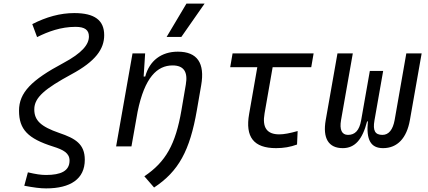

<svg xmlns="http://www.w3.org/2000/svg" viewBox="-20 -815 2384 1069"><path d="M236.8 233.9C372.6 233.9 452.1 181.2 452.1 74.7C452.1 -13.2 399.4 -44.4 310.1 -74.7C207 -110.4 170.9 -144.5 170.9 -206.1C170.9 -272.5 230.5 -321.3 377.9 -401.4C512.2 -473.6 560.1 -542 560.1 -619.1C560.1 -702.6 506.3 -742.2 393.6 -742.2C315.4 -742.2 237.8 -720.7 159.7 -680.7L186.5 -608.4C248 -639.2 318.8 -665.5 400.4 -665.5C452.6 -665.5 475.1 -647.9 475.1 -611.8C475.1 -567.9 438.5 -520.5 331.5 -463.4C155.8 -369.6 85.9 -299.8 85.9 -198.7C85.9 -94.7 134.8 -43.5 275.9 1C333.5 19 367.2 37.6 367.2 79.1C367.2 137.2 318.4 159.2 236.3 159.2C208 159.2 179.2 154.8 135.3 144.5L115.2 219.2C169.9 229.5 204.6 233.9 236.8 233.9Z M626.5 0H711.9L746.1 -192.9C785.2 -384.8 855.5 -450.7 940.9 -450.7C1003.4 -450.7 1026.9 -414.6 1014.6 -344.2L990.2 -201.2C957.5 -10.7 902.8 86.4 783.7 166.5L837.9 229C974.1 139.2 1037.1 24.4 1076.2 -202.1L1100.1 -340.3C1121.6 -463.4 1078.6 -527.3 970.2 -527.3C878.4 -527.3 812 -477.1 788.6 -388.7H779.8L788.1 -517.6H717.8ZM907.7 -609.4H989.7L1119.1 -794.9H1018.1Z M1517.1 9.8C1559.1 9.8 1596.7 3.4 1633.8 -10.3L1637.2 -85.4C1594.2 -73.2 1561 -66.9 1535.2 -66.9C1465.8 -66.9 1439 -105 1453.1 -184.1L1498 -440.9H1712.9L1726.1 -517.6H1274.9L1261.7 -440.9H1412.6L1367.2 -181.2C1344.2 -51.8 1392.6 9.8 1517.1 9.8Z M2112.8 9.8C2192.4 9.8 2244.6 -45.9 2262.2 -146.5L2327.6 -517.6H2242.2L2177.2 -146.5C2167.5 -93.3 2144.5 -64 2109.4 -64C2068.8 -64 2054.7 -86.9 2064.9 -144.5L2113.3 -419.9H2039.1L1990.7 -145C1980.5 -87.4 1955.6 -64 1917.5 -64C1882.8 -64 1869.6 -93.3 1878.9 -146.5L1944.3 -517.6H1858.9L1793.5 -146.5C1775.9 -45.9 1808.6 9.8 1888.2 9.8C1955.1 9.8 1997.6 -36.6 2023.9 -139.2H2028.3C2018.1 -36.6 2043.9 9.8 2112.8 9.8Z"/></svg>

Font: Cascadia Code PL SemiLight
Style: Italic
Weight: 350
Italic angle: -10°
Monospace: yes
Designer: Aaron Bell
Foundry: Saja Typeworks
Version: Version 2404.023